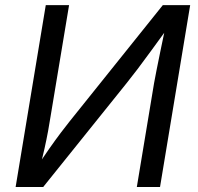

<svg xmlns="http://www.w3.org/2000/svg" viewBox="-20 -748 793 768"><path d="M620.1 0H527.3L596.2 -415Q599.6 -434.1 606.2 -467.5Q612.8 -501 622.3 -546.9Q631.8 -592.8 643.6 -648.9H660.2Q614.7 -586.4 584 -544.2Q553.2 -502 530.3 -471.7Q507.3 -441.4 485.4 -414.1L152.8 0H42.5L163.1 -727.5H256.3L182.1 -281.2Q178.2 -256.3 172.4 -224.1Q166.5 -191.9 158.2 -154.5Q149.9 -117.2 138.7 -75.7H125.5Q150.9 -116.2 176.3 -152.3Q201.7 -188.5 223.1 -216.8Q244.6 -245.1 258.3 -262.2L631.3 -727.5H740.7Z"/></svg>

Font: Adwaita Sans
Style: Italic
Weight: 400
Italic angle: -9.39999°
Designer: Rasmus Andersson
Foundry: rsms
Version: Version 4.001;git-9221beed3